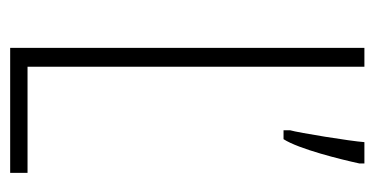

<svg xmlns="http://www.w3.org/2000/svg" viewBox="-204 -550 754 387"><g transform="rotate(90 173.5 -357.0)"><path d="M77 0H329V-35H115V-714H77ZM310 -704V-714H267C265 -686 248 -581 243 -564V-551H261C281 -582 302 -667 310 -704Z"/></g></svg>

Font: Noto Sans Thai ExtCond ExtLt
Style: Regular
Weight: 200
Width: 2
Designer: Monotype Design Team
Foundry: Monotype Imaging Inc.
Version: Version 2.002